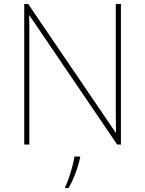

<svg xmlns="http://www.w3.org/2000/svg" viewBox="-20 -734 738 975"><path d="M594 0H575L130 -655H128Q129 -626 129 -601Q129 -576 129 -552.5Q129 -529 129 -502V0H103V-714H123L567 -61H569Q569 -86 568.5 -112Q568 -138 568 -163Q568 -188 568 -211V-714H594ZM387 67Q381 93 372.5 119.5Q364 146 353 171.5Q342 197 328 221H311V215Q319 200 329 171.5Q339 143 347 112.5Q355 82 358 61H387Z"/></svg>

Font: Noto Sans Khmer Thin
Style: Regular
Weight: 250
Version: Version 2.003